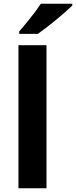

<svg xmlns="http://www.w3.org/2000/svg" viewBox="-20 -1000 404 1020"><path d="M364 -970V-980H197C168 -935 114 -870 82 -833V-820H181C232 -855 326 -933 364 -970ZM227 0V-760H78V0Z"/></svg>

Font: Noto Sans Gunjala Gondi
Style: Bold
Weight: 700
Designer: Ek Type
Foundry: Ek Type
Version: Version 1.004